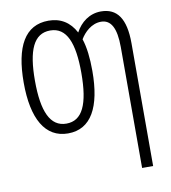

<svg xmlns="http://www.w3.org/2000/svg" viewBox="-86 -616 826 926"><g transform="rotate(-10 327.5 -153.0)"><path d="M380 -267C380 -330 374 -383 360 -425C379 -457 415 -493 462 -493C510 -493 535 -450 535 -356V236H589V-366C589 -486 549 -542 470 -542C414 -542 370 -508 345 -461C317 -514 273 -542 213 -542C98 -542 44 -445 44 -268C44 -91 101 10 213 10C326 10 380 -90 380 -267ZM99 -268C99 -416 132 -494 213 -494C294 -494 326 -413 326 -267C326 -112 291 -38 213 -38C134 -38 99 -117 99 -268Z"/></g></svg>

Font: Noto Sans UI Condensed Light
Style: Regular
Weight: 300
Width: 3
Designer: Monotype Design Team
Foundry: Monotype Imaging Inc.
Version: Version 1.901